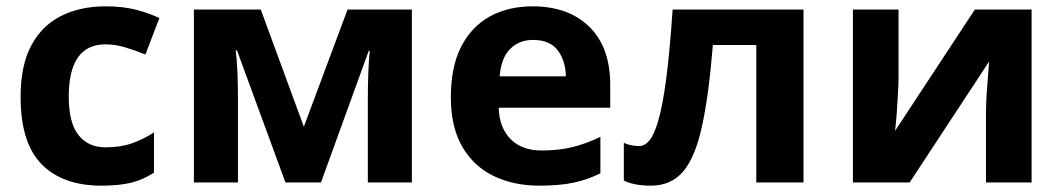

<svg xmlns="http://www.w3.org/2000/svg" viewBox="-20 -576 3354 606"><path d="M300 10Q178 10 111.5 -57.5Q45 -125 45 -270Q45 -370 79 -433Q113 -496 173.5 -526Q234 -556 313 -556Q369 -556 410.5 -545Q452 -534 483 -519L439 -404Q404 -418 373.5 -427Q343 -436 313 -436Q197 -436 197 -271Q197 -189 227.5 -150Q258 -111 313 -111Q360 -111 396 -123.5Q432 -136 466 -158V-31Q432 -9 394.5 0.5Q357 10 300 10Z M1280 -546V0H1141V-268Q1141 -308 1142.5 -346Q1144 -384 1147 -416H1144L993 0H881L728 -417H724Q728 -384 729.5 -346.5Q731 -309 731 -264V0H592V-546H803L939 -176L1077 -546Z M1661 -556Q1774 -556 1840 -491.5Q1906 -427 1906 -308V-236H1554Q1556 -173 1591.5 -137Q1627 -101 1690 -101Q1743 -101 1786 -111.5Q1829 -122 1875 -144V-29Q1835 -9 1790.5 0.5Q1746 10 1683 10Q1601 10 1538 -20.5Q1475 -51 1439 -113Q1403 -175 1403 -269Q1403 -365 1435.5 -428.5Q1468 -492 1526 -524Q1584 -556 1661 -556ZM1662 -450Q1619 -450 1590.5 -422Q1562 -394 1557 -335H1766Q1765 -385 1740 -417.5Q1715 -450 1662 -450Z M2516 0H2367V-434H2230Q2217 -274 2195.5 -176.5Q2174 -79 2136 -34.5Q2098 10 2034 10Q1982 10 1949 -6V-125Q1972 -115 1997 -115Q2015 -115 2030 -133Q2045 -151 2058.5 -198Q2072 -245 2083 -329.5Q2094 -414 2103 -546H2516Z M2816 -546V-330Q2816 -313 2814.5 -288Q2813 -263 2811.5 -237Q2810 -211 2808 -191Q2806 -171 2805 -163L3057 -546H3236V0H3092V-218Q3092 -245 3094 -277.5Q3096 -310 3098.5 -338.5Q3101 -367 3102 -382L2851 0H2672V-546Z"/></svg>

Font: Noto Sans IKEA
Style: Bold
Weight: 600
Designer: Monotype Design Team
Foundry: Monotype Imaging Inc.
Version: Version 2.001